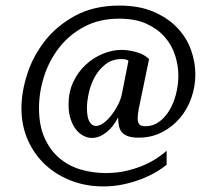

<svg xmlns="http://www.w3.org/2000/svg" viewBox="-20 -568 763 689"><path d="M441 -350Q435 -356 416 -356Q383 -356 359.5 -338Q336 -320 321 -293.5Q306 -267 299 -236Q292 -205 292 -180Q292 -147 301 -131.5Q310 -116 324 -116Q337 -116 351.5 -126.5Q366 -137 379 -153.5Q392 -170 402.5 -190Q413 -210 417 -229ZM578 23Q568 32 546.5 45.5Q525 59 495 71.5Q465 84 428 92.5Q391 101 350 101Q290 101 237 81Q184 61 144 24.5Q104 -12 80.5 -64Q57 -116 57 -180Q57 -237 77.5 -301.5Q98 -366 141 -421Q184 -476 250.5 -512Q317 -548 409 -548Q479 -548 530.5 -526Q582 -504 615.5 -469Q649 -434 665 -390Q681 -346 681 -301Q681 -257 666.5 -216Q652 -175 625 -143.5Q598 -112 560.5 -93Q523 -74 477 -74Q453 -74 438.5 -79.5Q424 -85 416.5 -94.5Q409 -104 406.5 -117.5Q404 -131 404 -147Q387 -113 361.5 -93Q336 -73 310 -73Q295 -73 280 -80.5Q265 -88 253 -103Q241 -118 233.5 -140.5Q226 -163 226 -193Q226 -238 243 -274Q260 -310 287.5 -335.5Q315 -361 349 -375Q383 -389 417 -389Q441 -389 469.5 -381Q498 -373 515 -356L478 -178Q476 -167 475 -158.5Q474 -150 474 -143Q474 -129 480 -122Q486 -115 503 -115Q529 -115 550.5 -130.5Q572 -146 587.5 -171.5Q603 -197 611.5 -230Q620 -263 620 -297Q620 -334 608 -370.5Q596 -407 570.5 -436Q545 -465 505 -483Q465 -501 408 -501Q337 -501 283 -472.5Q229 -444 193 -398Q157 -352 138.5 -295Q120 -238 120 -180Q120 -118 139.5 -74Q159 -30 192 -1.5Q225 27 268.5 40Q312 53 360 53Q401 53 436 44.5Q471 36 499 23.5Q527 11 547 -3Q567 -17 578 -27Z"/></svg>

Font: Quattrocento Sans
Style: Regular
Weight: 400
Designer: Pablo Impallari
Foundry: Pablo Impallari, Igino Marini, Brenda Gallo
Version: Version 2.000